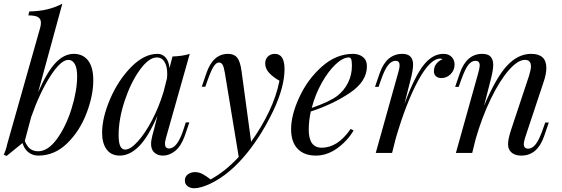

<svg xmlns="http://www.w3.org/2000/svg" viewBox="-31 -815 2994 1023"><path d="M466 -387Q466 -306 430 -211.5Q394 -117 327 -51.5Q260 14 173 14Q143 14 120.5 -3.5Q98 -21 89 -53L4 16L-11 9Q1 -16 8 -49L183 -667Q187 -680 187 -694Q187 -714 172 -723.5Q157 -733 120 -733L125 -754Q178 -755 220 -765Q262 -775 301 -795L172 -323Q219 -431 264.5 -479.5Q310 -528 362 -528Q411 -528 438.5 -492.5Q466 -457 466 -387ZM380 -409Q380 -452 367.5 -474Q355 -496 333 -496Q293 -496 236.5 -408Q180 -320 135 -191L101 -64Q113 -34 130.5 -21.5Q148 -9 172 -9Q225 -9 273 -75.5Q321 -142 350.5 -237Q380 -332 380 -409Z M959 -163H978L953 -90Q933 -35 902 -10.5Q871 14 838 14Q819 14 805 7Q791 0 783 -12Q774 -27 774 -47Q774 -68 781 -94Q788 -120 790 -127L808 -199Q760 -87 710.5 -36.5Q661 14 607 14Q561 14 537 -19Q513 -52 513 -107Q513 -188 556 -288Q599 -388 668 -458Q737 -528 808 -528Q835 -528 852 -508Q869 -488 872 -452L888 -514Q943 -516 980 -528L855 -86Q854 -82 851 -70.5Q848 -59 848 -49Q848 -24 870 -24Q914 -24 947 -126ZM841 -328 859 -399Q860 -407 860 -421Q860 -462 845.5 -485.5Q831 -509 805 -509Q762 -509 714 -442.5Q666 -376 633.5 -278.5Q601 -181 601 -95Q601 -54 610 -36Q619 -18 636 -18Q664 -18 703 -61Q742 -104 779.5 -175.5Q817 -247 841 -328Z M1485 -447Q1485 -352 1426 -227Q1367 -102 1288 -3Q1195 113 1091 163Q1038 188 1004 188Q983 188 968.5 177Q954 166 954 147Q954 126 970 114Q986 102 1008 102Q1029 102 1048.5 112.5Q1068 123 1091 141Q1169 99 1241 21L1167 -427Q1162 -458 1155 -470Q1148 -482 1135 -482Q1122 -482 1108.5 -462.5Q1095 -443 1076 -390L1063 -353H1044L1069 -426Q1104 -528 1184 -528Q1216 -528 1232.5 -508Q1249 -488 1256 -436L1307 -60Q1362 -136 1402 -219.5Q1442 -303 1458 -385Q1428 -401 1405 -424.5Q1382 -448 1382 -477Q1382 -500 1396.5 -514Q1411 -528 1433 -528Q1485 -528 1485 -447Z M1625 -221Q1614 -171 1614 -124Q1614 -28 1683 -28Q1769 -28 1837 -128L1853 -120Q1821 -65 1766.5 -25.5Q1712 14 1652 14Q1590 14 1555 -22Q1520 -58 1520 -127Q1520 -203 1564.5 -298.5Q1609 -394 1685 -461Q1761 -528 1850 -528Q1882 -528 1903 -511Q1924 -494 1924 -462Q1924 -381 1833 -320Q1742 -259 1625 -221ZM1630 -240Q1725 -273 1766 -304Q1803 -333 1823.5 -374.5Q1844 -416 1844 -464Q1844 -491 1840 -500Q1836 -509 1828 -509Q1796 -509 1756.5 -471.5Q1717 -434 1682.5 -372Q1648 -310 1630 -240Z M2391 -471Q2391 -441 2370 -420Q2349 -399 2321 -399Q2303 -399 2292 -408.5Q2281 -418 2281 -435Q2281 -458 2293 -474Q2305 -490 2326 -499Q2322 -503 2315 -503Q2261 -503 2197.5 -386.5Q2134 -270 2078 -79L2058 0H1971L2091 -429Q2098 -451 2098 -468Q2098 -491 2077 -491Q2055 -491 2036.5 -467.5Q2018 -444 1999 -389L1986 -352H1967L1992 -425Q2028 -528 2113 -528Q2170 -528 2170 -470Q2170 -442 2156 -388L2124 -262Q2178 -407 2225.5 -467.5Q2273 -528 2332 -528Q2359 -528 2375 -512Q2391 -496 2391 -471Z M2893 -162 2868 -89Q2832 14 2747 14Q2702 14 2684 -15Q2676 -27 2676 -48Q2676 -75 2693 -126L2788 -412Q2798 -445 2798 -461Q2798 -496 2766 -496Q2728 -496 2679.5 -440.5Q2631 -385 2584 -288Q2537 -191 2503 -73L2485 0H2398L2518 -429Q2525 -455 2525 -466Q2525 -491 2503 -491Q2481 -491 2464 -469Q2447 -447 2426 -389L2413 -352H2394L2419 -425Q2455 -528 2538 -528Q2570 -528 2583.5 -512.5Q2597 -497 2597 -469Q2597 -442 2583 -388L2548 -251Q2612 -402 2670.5 -465Q2729 -528 2799 -528Q2880 -528 2880 -453Q2880 -420 2865 -377L2768 -85Q2760 -61 2760 -47Q2760 -23 2784 -23Q2804 -23 2822.5 -45.5Q2841 -68 2861 -125L2874 -162Z"/></svg>

Font: Playfair Display
Style: Italic
Weight: 400
Italic angle: -14°
Designer: Claus Eggers Sørensen
Foundry: Claus Eggers Sørensen
Version: Version 1.200; ttfautohint (v1.6)